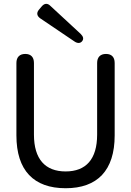

<svg xmlns="http://www.w3.org/2000/svg" viewBox="-20 -986 696 1018"><path d="M328 12C496 12 588 -82 588 -268V-652C588 -683 572 -700 542 -700C512 -700 495 -683 495 -652V-272C495 -142 436 -77 328 -77C220 -77 160 -142 160 -272V-652C160 -683 144 -700 114 -700C84 -700 67 -683 67 -652V-268C67 -82 159 12 328 12ZM186 -934C173 -918 175 -902 193 -889L375 -766C391 -755 406 -756 415 -767C425 -779 422 -792 408 -806L247 -955C232 -970 216 -969 202 -953Z"/></svg>

Font: 寒蝉半圆体
Style: Regular
Weight: 400
Designer: Yoshimichi Ohira & Warren
Foundry: ChillType
Version: Version 1.800;Glyphs 3.1.1 (3135)